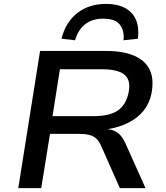

<svg xmlns="http://www.w3.org/2000/svg" viewBox="-20 -967 853 987"><path d="M74 0 186 -705H526Q614 -705 671 -680Q728 -655 750.5 -606.5Q773 -558 758 -483Q747 -433 717 -396.5Q687 -360 640.5 -336.5Q594 -313 534 -303L537 -302L551 -300Q574 -294 591 -279.5Q608 -265 624 -232L728 0H596L500 -217Q489 -242 474 -255.5Q459 -269 437 -274Q415 -279 379 -279H237L192 0ZM250 -370H462Q545 -370 586.5 -399.5Q628 -429 641 -491Q654 -554 620.5 -582.5Q587 -611 504 -611H288ZM366 -760 296 -768Q318 -854 378 -900.5Q438 -947 525 -947Q583 -947 622.5 -926Q662 -905 679 -865Q696 -825 689 -768L615 -760Q620 -811 595.5 -841Q571 -871 511 -871Q453 -871 417 -842Q381 -813 366 -760Z"/></svg>

Font: Nunito Sans 7pt SemiExpanded SemiBold
Style: Italic
Weight: 600
Width: 6
Italic angle: -9°
Designer: Vernon Adams
Foundry: Vernon Adams
Version: Version 3.101;gftools[0.9.27]